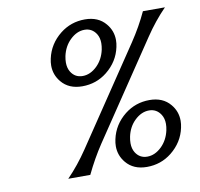

<svg xmlns="http://www.w3.org/2000/svg" viewBox="-83 -834 970 931"><g transform="rotate(-10 402.0 -368.5)"><path d="M566.9 9.8Q501 9.8 464.8 -33.7Q435.1 -69.3 435.1 -114.7Q435.1 -131.3 439 -148.9Q454.1 -219.2 512.2 -265.6Q565.4 -307.6 634.3 -307.6Q700.2 -307.6 736.3 -264.2Q766.1 -229 766.1 -182.6Q766.1 -166.5 762.2 -148.9Q747.6 -79.1 689 -32.2Q636.2 9.8 566.9 9.8ZM577.1 -39.1Q615.2 -39.1 648.4 -71.3Q679.7 -102.1 689.9 -148.9Q693.4 -165.5 693.4 -180.2Q693.4 -207 681.2 -226.1Q660.6 -258.3 623.5 -258.3Q585.4 -258.3 552.2 -226.1Q521 -195.8 511.2 -148.9Q507.8 -131.8 507.8 -117.2Q507.8 -90.3 519.5 -71.3Q539.6 -39.1 577.1 -39.1ZM393.6 -747.1Q459.5 -747.1 495.6 -703.6Q525.4 -668.5 525.4 -622.1Q525.4 -606 521.5 -588.4Q506.8 -518.6 448.2 -471.7Q395.5 -429.7 326.2 -429.7Q260.3 -429.7 224.1 -473.1Q194.3 -508.8 194.3 -554.2Q194.3 -570.8 198.2 -588.4Q213.4 -658.7 271.5 -705.1Q324.7 -747.1 393.6 -747.1ZM383.3 -697.8Q345.2 -697.8 312 -665.5Q280.8 -635.3 270.5 -588.4Q267.1 -571.3 267.1 -556.6Q267.1 -529.8 278.8 -510.7Q298.8 -478.5 336.4 -478.5Q374.5 -478.5 407.7 -510.7Q439 -541.5 449.2 -588.4Q452.6 -605.5 452.6 -620.1Q452.6 -646.5 440.9 -665.5Q420.4 -697.8 383.3 -697.8ZM180.7 0Q235.8 -56.6 282.7 -126.5L599.6 -598.1Q646 -667.5 678.2 -737.3H786.6Q731.4 -680.7 684.6 -610.8L367.7 -139.2Q325.7 -76.2 289.1 0Z"/></g></svg>

Font: Classica
Style: Book Oblique
Weight: 400
Italic angle: -12°
Designer: Wojciech Kalinowski "wmk69" (wmk69@o2.pl)
Foundry: Wojciech Kalinowski "wmk69" (wmk69@o2.pl)
Version: Version 2.1.1; 2021-05-14